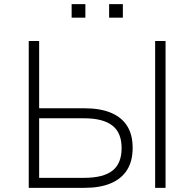

<svg xmlns="http://www.w3.org/2000/svg" viewBox="-20 -902 933 922"><path d="M118 0V-705H168V-382H387Q460 -382 511.5 -361Q563 -340 590 -298Q617 -256 617 -192Q617 -128 590 -85.5Q563 -43 511.5 -21.5Q460 0 387 0ZM168 -48H384Q476 -48 520 -82.5Q564 -117 564 -191Q564 -265 519 -299.5Q474 -334 384 -334H168ZM725 0V-705H775V0ZM504 -817V-882H570V-817ZM324 -817V-882H390V-817Z"/></svg>

Font: Nunito Sans 7pt ExtraLight
Style: Regular
Weight: 250
Designer: Vernon Adams
Foundry: Vernon Adams
Version: Version 3.101;gftools[0.9.27]